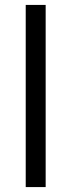

<svg xmlns="http://www.w3.org/2000/svg" viewBox="-20 -760 290 780"><path d="M84.5 0V-740H165.5V0Z"/></svg>

Font: Encode Sans SC
Style: Regular
Weight: 400
Version: Version 3.002